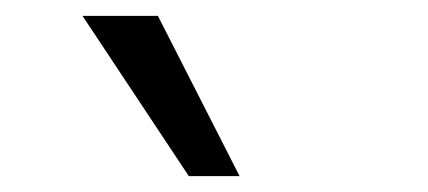

<svg xmlns="http://www.w3.org/2000/svg" viewBox="-20 -774 540 242"><path d="M218 -552 84 -754H179L282 -552Z"/></svg>

Font: Mulish Medium
Style: Regular
Weight: 500
Designer: Vernon Adams
Foundry: Vernon Adams
Version: Version 3.603; ttfautohint (v1.8.3)